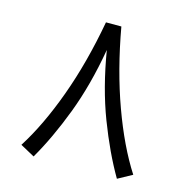

<svg xmlns="http://www.w3.org/2000/svg" viewBox="-95 -715 799 812"><g transform="rotate(15 304.0 -309.5)"><path d="M271 -622.6H338.4Q371.1 -439 426.3 -287.1Q481.4 -135.3 549.3 -29.8L486.8 4.4Q429.2 -94.2 380.1 -222.7Q331.1 -351.1 304.7 -510.7Q277.3 -351.6 228.3 -222.7Q179.2 -93.8 122.1 4.4L59.6 -29.8Q127 -135.3 182.4 -287.1Q237.8 -439 271 -622.6Z"/></g></svg>

Font: Vazir Light UI
Style: Light-UI
Weight: 300
Designer: Saber Rastikerdar
Foundry: Saber Rastikerdar
Version: Version 30.0.0